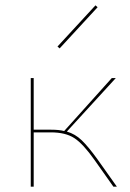

<svg xmlns="http://www.w3.org/2000/svg" viewBox="-20 -698 486 718"><path d="M417 0H404L334 -99Q291 -160 258 -181.5Q225 -203 170 -203H106V0H95V-406H106V-213H171Q201 -213 220 -208L398 -406H413L230 -206Q261 -197 285.5 -173.5Q310 -150 344 -103ZM195 -524 337 -678 345 -671 203 -517Z"/></svg>

Font: Ysabeau Hairline
Style: Regular
Weight: 100
Designer: Christian Thalmann (Catharsis Fonts)
Version: Version 0.003